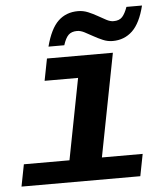

<svg xmlns="http://www.w3.org/2000/svg" viewBox="-52 -762 703 809"><g transform="rotate(-5 300.0 -358.0)"><path d="M354.5 -92.8H526.9L508.8 0H6.3L24.4 -92.8H217.3L283.7 -435.5H142.1L160.2 -528.3H439ZM442.9 -577.6Q421.4 -577.6 401.4 -586.2Q381.3 -594.7 362.8 -605.2Q344.2 -615.7 327.6 -624.3Q311 -632.8 296.4 -632.8Q272.9 -632.8 260 -620.1Q247.1 -607.4 237.8 -577.6H170.9Q190.4 -652.3 223.9 -684.1Q257.3 -715.8 307.6 -715.8Q329.6 -715.8 350.1 -707.3Q370.6 -698.7 388.9 -688.2Q407.2 -677.7 423.3 -669.2Q439.5 -660.6 453.6 -660.6Q478 -660.6 490.5 -674.3Q502.9 -688 512.7 -715.8H578.6Q560.5 -642.6 526.4 -610.1Q492.2 -577.6 442.9 -577.6Z"/></g></svg>

Font: Cousine
Style: Bold Italic
Weight: 700
Italic angle: -12°
Monospace: yes
Designer: Steve Matteson
Foundry: Ascender Corporation
Version: Version 1.20